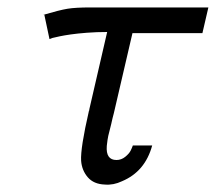

<svg xmlns="http://www.w3.org/2000/svg" viewBox="-20 -488 580 516"><path d="M99 -449Q97 -449 96 -448Q140 -461 161.5 -464.5Q183 -468 223 -468H540L524 -399H336L286 -184Q285 -181 282.5 -170.5Q280 -160 279 -155L271 -123Q269 -114 267 -96Q264 -58 293 -58Q306 -58 316.5 -66.5Q327 -75 331 -83Q335 -91 337 -97H389Q370 -27 308 -1Q285 10 262 8Q232 7 216 -11.5Q200 -30 198 -56Q196 -90 219 -190L220 -192V-194L268 -402Q239 -402 213.5 -400Q188 -398 170.5 -395.5Q153 -393 141 -390.5Q129 -388 121 -386L113 -383Z"/></svg>

Font: Coval
Style: ExtraLight Italic
Weight: 200
Foundry: Context Ltd
Version: Version 001.000